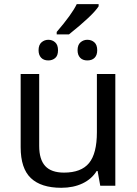

<svg xmlns="http://www.w3.org/2000/svg" viewBox="-20 -891 658 921"><path d="M168 -536.1V-190.9Q168 -126 197 -94.5Q226.1 -63 287.1 -63Q369.6 -63 407.2 -108.9Q444.8 -154.8 444.8 -256.8V-536.1H533.2V0H460.9L448.2 -70.8H443.8Q419.9 -32.2 376 -11.2Q332 9.8 273.9 9.8Q177.2 9.8 128.2 -36.6Q79.1 -83 79.1 -185.1V-536.1ZM252 -737.8Q324.7 -822.3 348.1 -871.1H453.1V-860.8Q425.3 -817.4 311 -726.1H252ZM211.9 -601.1Q189.5 -601.1 177.2 -614.3Q165 -627.4 165 -649.9Q165 -675.8 179.2 -688Q193.4 -700.2 211.9 -700.2Q231 -700.2 244.6 -688Q258.3 -675.8 258.3 -649.9Q258.3 -624 244.6 -612.5Q231 -601.1 211.9 -601.1ZM446.3 -649.9Q446.3 -626.5 433.8 -613.8Q421.4 -601.1 398.9 -601.1Q376.5 -601.1 364.3 -614.3Q352.1 -627.4 352.1 -649.9Q352.1 -675.8 366.2 -688Q380.4 -700.2 398.9 -700.2Q418.9 -700.2 432.6 -688Q446.3 -675.8 446.3 -649.9Z"/></svg>

Font: NotoSans
Style: Regular
Weight: 400
Designer: Monotype Design team
Foundry: Monotype Imaging Inc.
Version: Version 1.04; ttfautohint (v1.4.1)